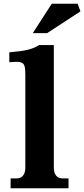

<svg xmlns="http://www.w3.org/2000/svg" viewBox="-20 -1011 452 1031"><path d="M269 -111V-769H190C154 -747 122 -738 30 -730V-677C106 -683 116 -678 116 -611V-111C116 -74 99 -53 69 -53H37V0H348V-53H316C286 -53 269 -74 269 -111ZM156 -833H233L412 -950L397 -991H258Z"/></svg>

Font: LT Superior Serif ExtraBold
Style: Regular
Weight: 800
Designer: Daniel Lyons
Foundry: LyonsType
Version: Version 2.120;FEAKit 1.0